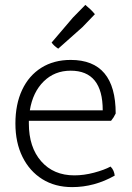

<svg xmlns="http://www.w3.org/2000/svg" viewBox="-20 -755 538 785"><path d="M434 -261H98V-250Q98 -153 148.5 -95.5Q199 -38 284 -38Q323 -38 364.5 -49Q406 -60 432 -74Q440 -66 444 -56.5Q448 -47 449 -37Q366 10 275 10Q205 10 153 -22.5Q101 -55 72 -113.5Q43 -172 43 -250Q43 -329 70.5 -387.5Q98 -446 149 -478Q200 -510 269 -510Q453 -510 453 -291Q445 -274 434 -261ZM102 -304H400Q400 -466 269 -466Q203 -466 158.5 -422Q114 -378 102 -304ZM317 -644 218 -556Q200 -568 191 -581L278 -683L329 -735Q342 -724 350 -716.5Q358 -709 368 -697Z"/></svg>

Font: Scope One
Style: Regular
Weight: 400
Designer: Dalton Maag Ltd
Foundry: Dalton Maag Ltd
Version: Version 1.002; ttfautohint (v1.4.1) -l 11 -r 50 -G 50 -x 14 